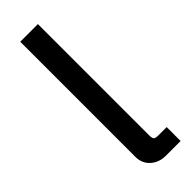

<svg xmlns="http://www.w3.org/2000/svg" viewBox="-247 -749 766 766"><g transform="rotate(-45 135.5 -366.0)"><path d="M165 0Q126.5 0 100.8 -22.9Q75.2 -45.9 75.2 -83.5V-732.4H174.8V-105.5Q174.8 -89.4 179.4 -84Q184.1 -78.6 199.2 -78.6H247.6V0Z"/></g></svg>

Font: Schibsted Grotesk Medium
Style: Regular
Weight: 500
Designer: Bakken & Baeck AS, Henrik Kongsvoll
Foundry: Schibsted ASA
Version: Version 1.100;gftools[0.9.25]